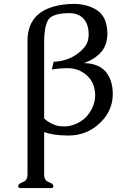

<svg xmlns="http://www.w3.org/2000/svg" viewBox="-20 -686 627 985"><path d="M121.1 209V-476.6Q121.1 -648.4 329.6 -665Q343.3 -666 356.4 -666Q423.8 -666 473.1 -636.7Q530.8 -601.6 530.8 -512.7V-509.8Q529.8 -453.1 497.3 -417.2Q464.8 -381.3 410.6 -362.3Q485.8 -360.8 522.5 -317.9Q558.6 -274.9 558.6 -202.1V-200.2Q556.6 -107.9 480.5 -43.9Q416.5 9.3 330.6 9.3H329.1Q286.6 8.8 258.3 4.4Q230 0 206.5 -8.3V209Q206.5 239.7 230.2 248.3Q253.9 256.8 253.9 269Q253.9 278.8 244.1 278.8H83.5Q73.2 278.8 73.2 269Q73.2 256.8 97.2 248.3Q121.1 239.7 121.1 209ZM206.5 -78.1Q224.6 -61 251.5 -48.8Q274.9 -37.6 308.1 -37.6H315.9Q337.9 -38.1 365.7 -48.8Q428.7 -73.7 456.5 -139.2Q468.3 -168.5 468.3 -197.8Q468.3 -219.7 461.9 -242.2Q445.8 -293.5 393.6 -321.3Q363.3 -336.4 325.7 -336.4H321.3Q281.2 -335.4 246.1 -329.6L254.9 -369.1Q325.2 -372.6 374.5 -408.2Q402.3 -427.7 418.7 -451.2Q435.1 -474.6 435.1 -511.7Q434.1 -559.1 411.1 -587.4Q384.3 -618.7 334.5 -618.7H330.1Q242.2 -616.7 224.4 -579.1Q206.5 -541.5 206.5 -472.2Z"/></svg>

Font: Caudex
Style: Regular
Weight: 400
Version: Version 1.01